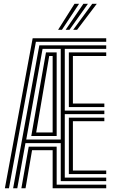

<svg xmlns="http://www.w3.org/2000/svg" viewBox="-20 -1004 609 1024"><path d="M6 0 154.2 -800H546.5V-781H171.5L27.8 0ZM50 0 189.8 -762.2H546.5V-743.2H325.5V-414.2H536.5V-395.2H325.5V-56.8H546.5V-37.8H304V-240.8H115.8L72.2 0ZM94 0 133.2 -221.8H282.2V-19H546.5V0H260.8V-203H151L116.2 0ZM120 -259.8H304V-743.2H207ZM146.8 -278.5 225.2 -724.5H282.2V-278.5ZM173 -297.5H260.8V-705.5H242.5ZM347.2 -433V-724.5H546.5V-705.5H368.8V-452H536.5V-433ZM347.2 -75.5V-376.5H536.5V-357.5H368.8V-94.5H546.5V-75.5ZM289.8 -845 377.5 -983.8H401.8L310.2 -845ZM370.2 -845 472 -983.8H496.2L391 -845ZM330 -845 424.8 -983.8H449L350.5 -845Z"/></svg>

Font: Big Shoulders Inline Display Thin
Style: Bold
Weight: 700
Version: Version 2.002